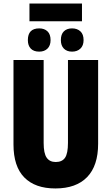

<svg xmlns="http://www.w3.org/2000/svg" viewBox="-20 -1052 628 1082"><path d="M442 -1032V-932H146V-1032ZM201 -892Q230 -892 247.5 -875.5Q265 -859 265 -826Q265 -795 247.5 -778Q230 -761 201 -761Q170 -761 153.5 -778Q137 -795 137 -826Q137 -892 201 -892ZM386 -892Q415 -892 433 -875.5Q451 -859 451 -826Q451 -795 433 -778Q415 -761 386 -761Q357 -761 340 -778Q323 -795 323 -826Q323 -859 340 -875.5Q357 -892 386 -892ZM533 -242Q533 -118 471 -54Q409 10 292 10Q178 10 117 -52Q56 -114 56 -238V-714H226V-246Q226 -188 243 -163.5Q260 -139 294 -139Q330 -139 346.5 -163Q363 -187 363 -247V-714H533Z"/></svg>

Font: Noto Sans ExtraCondensed Black
Style: Regular
Weight: 900
Width: 2
Designer: Monotype Design Team
Foundry: Monotype Imaging Inc.
Version: Version 2.013; ttfautohint (v1.8.4.7-5d5b)